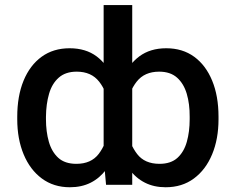

<svg xmlns="http://www.w3.org/2000/svg" viewBox="-20 -748 954 777"><path d="M864.3 -275.4V-265.6Q864.3 -185.5 838.4 -123.3Q812.5 -61 764.6 -25.6Q716.8 9.8 650.4 9.8Q603 9.8 566.4 -8.8Q529.8 -27.3 504.2 -62.3Q478.5 -97.2 462.9 -146.5Q447.3 -195.8 440.9 -257.8V-282.7Q449.2 -365.7 474.4 -426.3Q499.5 -486.8 543.7 -519.8Q587.9 -552.7 652.8 -552.7Q718.8 -552.7 765.9 -518.3Q813 -483.9 838.6 -421.6Q864.3 -359.4 864.3 -275.4ZM747.6 -265.6V-275.4Q748 -327.1 735.8 -368.4Q723.6 -409.7 696.5 -433.8Q669.4 -458 624 -458Q564.9 -458 533.2 -417.7Q501.5 -377.4 492.2 -315.4V-225.6Q504.4 -164.6 534.9 -124.8Q565.4 -85 625.5 -85Q671.4 -85 698 -109.1Q724.6 -133.3 736.1 -174.3Q747.6 -215.3 747.6 -265.6ZM399.4 -107.9V-727.5H515.1V0H409.2ZM49.8 -265.6V-275.4Q49.8 -359.4 75.4 -421.6Q101.1 -483.9 148.4 -518.3Q195.8 -552.7 261.7 -552.7Q327.1 -552.7 371.1 -519.8Q415 -486.8 439.9 -426.3Q464.8 -365.7 472.7 -282.7V-257.8Q466.8 -195.8 451.2 -146.5Q435.5 -97.2 409.7 -62.3Q383.8 -27.3 347.2 -8.8Q310.5 9.8 262.7 9.8Q197.3 9.8 149.4 -25.6Q101.6 -61 75.7 -123.3Q49.8 -185.5 49.8 -265.6ZM166 -275.4V-265.6Q166 -215.3 177.7 -174.3Q189.5 -133.3 216.1 -109.1Q242.7 -85 289.1 -85Q348.6 -85 379.2 -124.8Q409.7 -164.6 420.9 -225.6V-315.4Q413.1 -377 381.3 -417.5Q349.6 -458 290.5 -458Q245.1 -458 217.8 -433.8Q190.4 -409.7 178.5 -368.4Q166.5 -327.1 166 -275.4Z"/></svg>

Font: Inter 17pt Medium
Style: Regular
Weight: 500
Version: Version 4.001;git-66647c0bb